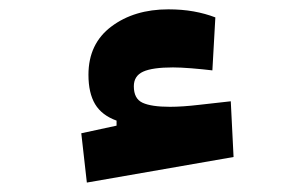

<svg xmlns="http://www.w3.org/2000/svg" viewBox="-20 -367 626 407"><path d="M164.1 20 152.3 -84.5 276.4 -111.3 273.4 -72.3 227.1 -81.5V-111.3Q195.8 -122.6 181.6 -146.2Q167.5 -169.9 167.5 -208.5Q167.5 -274.4 216.1 -310.8Q264.6 -347.2 336.9 -347.2Q365.7 -347.2 390.4 -342.8Q415 -338.4 436.5 -330.1L430.2 -217.8Q410.2 -220.2 386.2 -222.2Q362.3 -224.1 346.7 -224.1Q303.2 -224.1 283.4 -215.1Q263.7 -206.1 263.7 -184.1Q263.7 -157.7 282.2 -149.2Q300.8 -140.6 340.3 -140.6Q366.7 -140.6 402.3 -144.8Q438 -148.9 469.2 -152.3L475.1 -34.2Z"/></svg>

Font: Cascadia Mono
Style: Regular
Weight: 400
Monospace: yes
Designer: Aaron Bell
Foundry: Saja Typeworks
Version: Version 2404.023